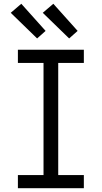

<svg xmlns="http://www.w3.org/2000/svg" viewBox="-20 -999 540 1019"><path d="M75 0V-70H211V-665H75V-735H425V-665H289V-70H425V0ZM347 -795 207 -931 263 -979 392 -835ZM177 -795 37 -931 93 -979 222 -835Z"/></svg>

Font: Iosevka
Style: Regular
Weight: 400
Monospace: yes
Designer: Belleve Invis
Foundry: Belleve Invis
Version: Version 33.2.3; ttfautohint (v1.8.4)